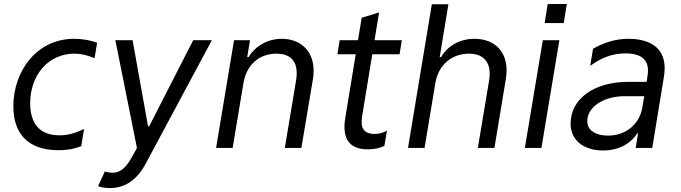

<svg xmlns="http://www.w3.org/2000/svg" viewBox="-20 -749 3447 972"><path d="M276.3 11.4C304.7 11.4 348.7 8.5 391.3 -9.2L405.5 -95.9C360.1 -74.6 323.2 -63.9 281.2 -63.9C183.2 -63.9 132.8 -120.7 132.8 -226.6C132.8 -368.6 224.4 -477.3 356.5 -477.3C390.6 -477.3 420.5 -470.2 458.8 -454.5L471.6 -532.7C436.8 -545.5 396.3 -552.6 355.8 -552.6C162.6 -552.6 47.6 -384.9 47.6 -211.6C47.6 -73.9 120 11.4 276.3 11.4Z M536.2 203.1C610.1 203.1 671.9 165.1 718 78.8L1052.6 -545.5H958.1L735.1 -109.4H729.4L651.3 -545.5H563.9L673.3 0L649.9 42.6C616.1 104.4 587 125.4 549.4 125.4C537.6 125.4 524.9 123.2 510.7 119.3L476.6 193.2C484.4 197.4 507.8 203.1 536.2 203.1Z M1073.9 0H1157.7L1212.4 -328.1C1228 -423.3 1294.7 -477.3 1379.3 -477.3C1459.5 -477.3 1493.6 -429 1478.7 -340.9L1421.9 0H1505.7L1563.9 -346.6C1585.9 -476.6 1511.4 -552.6 1407 -552.6C1330.3 -552.6 1269.2 -511.4 1238.6 -460.2H1231.5L1245.7 -545.5H1164.8Z M1864.7 -474.4H2002.8L2014.2 -545.5H1876.1L1899.1 -686.1L1811.1 -659.1L1792.3 -545.5H1699.6L1688.2 -474.4H1780.9L1728 -152.7C1710.2 -46.2 1749.3 7.1 1842.3 7.1C1874.3 7.1 1904.1 0.7 1926.1 -10.7L1938.9 -88.1C1921.2 -76.7 1900.6 -71 1876.4 -71C1800.4 -71 1808.2 -130.7 1814.6 -169Z M2183.9 -328.1C2199.6 -423.3 2269.9 -477.3 2353.7 -477.3C2434.7 -477.3 2470.2 -426.8 2456 -340.9L2399.1 0H2483L2540.5 -346.6C2563.2 -482.2 2487.2 -552.6 2382.1 -552.6C2300.4 -552.6 2242.2 -510.7 2213.1 -460.2H2206L2250 -727.3H2166.2L2045.5 0H2129.3Z M2752.8 -728.7 2737.2 -632.1H2833.8L2849.4 -728.7ZM2637.1 0H2720.9L2811.8 -545.5H2728Z M3032.7 12.8C3124.3 12.8 3179.7 -32 3206 -73.9H3210.2L3198.2 0H3282L3340.9 -359.4C3369.3 -531.2 3233.7 -552.6 3162.6 -552.6C3093 -552.6 3034.8 -532 2982.2 -502.1L2968 -415.5C3020.6 -453.8 3075.3 -478.7 3146.3 -478.7C3230.8 -478.7 3269.9 -443.2 3258.5 -367.9L3253.6 -334.5H3159.1C2987.2 -334.5 2868.6 -248.6 2868.6 -122.9C2868.6 -36.9 2937.5 12.8 3032.7 12.8ZM3058.2 -62.5C2995 -62.5 2953.1 -89.5 2953.1 -135.7C2953.1 -207.4 3035.5 -262.1 3142.8 -262.1H3241.5L3231.5 -203.1C3218.8 -126.4 3154.1 -62.5 3058.2 -62.5Z"/></svg>

Font: TID UI
Style: Italic
Weight: 400
Italic angle: -9.39999°
Designer: The TID Project Authors
Foundry: Bakken & Bæck
Version: Version 1.001;hotconv 1.0.109;makeotfexe 2.5.65596